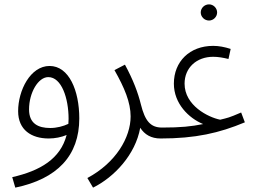

<svg xmlns="http://www.w3.org/2000/svg" viewBox="-20 -629 1164 879"><path d="M50 230C242 190 343 84 343 -87C343 -214 296 -327 207 -327C119 -327 63 -215 63 -120C63 -34 124 5 203 5C232 5 261 -1 285 -11C257 98 164 153 36 182ZM113 -128C113 -205 155 -276 201 -276C262 -276 294 -179 294 -85C294 -77 293 -69 293 -62C270 -51 240 -43 210 -43C155 -43 113 -63 113 -128Z M406 230C503 182 600 79 622 -44C642 -13 672 5 715 5C739 5 749 -7 749 -21C749 -34 742 -45 722 -45C669 -45 644 -75 625 -151C612 -204 590 -263 552 -333L504 -308C550 -227 578 -160 578 -96C578 0 511 116 380 186Z M937 -535C957 -535 974 -552 974 -572C974 -592 957 -609 937 -609C916 -609 899 -592 899 -572C899 -552 916 -535 937 -535ZM715 5C875 5 984 -20 1101 -69L1084 -114C1026 -89 1024 -90 988 -81C933 -92 825 -146 825 -246C825 -319 880 -369 956 -369C979 -369 1001 -365 1026 -359L1036 -405C1008 -414 982 -419 956 -419C848 -419 776 -347 776 -246C776 -155 844 -88 910 -61C856 -50 807 -45 722 -45Z"/></svg>

Font: Noto Sans Arabic UI Cn Lt
Style: Regular
Weight: 300
Width: 3
Designer: Monotype Design Team, Nadine Chahine and Nizar Qandah
Foundry: Monotype Imaging Inc.
Version: Version 2.010